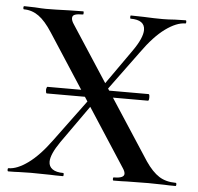

<svg xmlns="http://www.w3.org/2000/svg" viewBox="-48 -674 744 723"><g transform="rotate(5 324.5 -312.5)"><path d="M514 -324Q514 -311 510 -311H314V-336H510Q514 -336 514 -324ZM124 -318Q124 -322 125.5 -326Q127 -330 128 -330H314V-305H128Q126 -305 125 -309Q124 -313 124 -318ZM407 -12Q446 -12 446 -29Q446 -38 437 -51L123 -535Q96 -577 70.5 -595Q45 -613 15 -613Q12 -613 12 -619Q12 -625 15 -625L56 -624Q84 -622 97 -622Q131 -622 183 -624L238 -625Q240 -625 240 -619Q240 -613 238 -613Q218 -613 208 -609.5Q198 -606 198 -596Q198 -586 207 -573L526 -83Q552 -45 578 -28.5Q604 -12 641 -12Q644 -12 644 -6Q644 0 641 0Q613 0 598 -1L539 -2L458 -1Q440 0 407 0Q404 0 404 -6Q404 -12 407 -12ZM9 -12Q41 -12 82 -41.5Q123 -71 167 -131L300 -311L316 -298L195 -127Q161 -78 161 -50Q161 -32 175 -22Q189 -12 216 -12Q218 -12 218 -6Q218 0 216 0Q184 0 167 -1L95 -2L49 -1Q37 0 9 0Q6 0 6 -6Q6 -12 9 -12ZM318 -326 437 -495Q472 -545 472 -575Q472 -613 418 -613Q416 -613 416 -619Q416 -625 418 -625L467 -624Q507 -622 539 -622Q559 -622 585 -624L625 -625Q628 -625 628 -619Q628 -613 625 -613Q592 -613 550 -582.5Q508 -552 464 -490L334 -313Z"/></g></svg>

Font: Cormorant Garamond SemiBold
Style: Regular
Weight: 600
Designer: Christian Thalmann (Catharsis Fonts)
Foundry: Catharsis Fonts
Version: Version 4.000